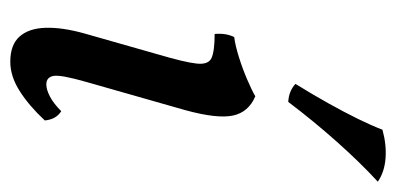

<svg xmlns="http://www.w3.org/2000/svg" viewBox="-218 -542 769 373"><g transform="rotate(90 166.5 -355.5)"><path d="M100 9Q67 9 51 -9Q35 -27 34 -59.5Q33 -92 45 -135L86 -279Q101 -330 103.5 -353Q106 -376 92.5 -382Q79 -388 46 -388Q45 -399 46.5 -408.5Q48 -418 52 -426Q68 -428 90.5 -435Q113 -442 134 -451Q155 -460 167 -467Q198 -454 204.5 -423.5Q211 -393 194 -331L139 -138Q125 -89 127.5 -75Q130 -61 144 -61Q154 -61 167.5 -68Q181 -75 196 -90Q204 -85 208.5 -77Q213 -69 214 -58Q185 -27 156.5 -9Q128 9 100 9ZM232 -714Q261 -722 287.5 -720Q314 -718 333 -705Q296 -671 255.5 -625.5Q215 -580 178 -531Q157 -532 143 -545Q164 -579 181 -609.5Q198 -640 211 -666.5Q224 -693 232 -714Z"/></g></svg>

Font: Vollkorn
Style: Italic
Weight: 400
Italic angle: -11°
Designer: Friedrich Althausen
Foundry: Friedrich Althausen
Version: Version 5.001